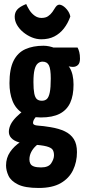

<svg xmlns="http://www.w3.org/2000/svg" viewBox="-20 -737 422 953"><path d="M172 196Q104 196 69 178.5Q34 161 22 135Q10 109 10 84Q10 47 30 17.5Q50 -12 83 -33.5Q116 -55 156 -66L191 -34Q174 -27 159 -13.5Q144 0 135 17.5Q126 35 126 55Q126 67 131 76Q136 85 149 89.5Q162 94 184 94Q221 94 234.5 73Q248 52 248 34Q248 17 241.5 6.5Q235 -4 211 -10.5Q187 -17 134 -20Q99 -23 74 -30.5Q49 -38 36 -52Q23 -66 24 -86Q25 -103 33.5 -120Q42 -137 60.5 -156Q79 -175 108 -196L174 -175Q174 -175 166.5 -167Q159 -159 151.5 -148Q144 -137 144 -127Q144 -115 169 -113.5Q194 -112 230 -106Q273 -99 302 -85Q331 -71 346.5 -46.5Q362 -22 362 18Q362 67 342.5 107.5Q323 148 281.5 172Q240 196 172 196ZM183 -154Q125 -154 91 -176Q57 -198 42 -236.5Q27 -275 27 -324Q27 -395 47.5 -435.5Q68 -476 106 -493Q144 -510 196 -510Q209 -510 224 -507Q239 -504 253 -498L274 -449Q306 -433 325.5 -401.5Q345 -370 345 -317Q345 -263 328.5 -227Q312 -191 276.5 -172.5Q241 -154 183 -154ZM188 -237Q203 -237 212.5 -245.5Q222 -254 227 -278Q232 -302 232 -347Q232 -394 223 -412.5Q214 -431 191 -431Q178 -431 167.5 -422Q157 -413 151.5 -391Q146 -369 146 -329Q146 -294 150 -273.5Q154 -253 163 -245Q172 -237 188 -237ZM342 -405Q327 -405 303.5 -412.5Q280 -420 256.5 -430Q233 -440 217.5 -447.5Q202 -455 202 -455L208 -501H365Q370 -492 373.5 -478.5Q377 -465 377 -446Q377 -424 367 -414.5Q357 -405 342 -405ZM185 -542Q161 -542 138 -551.5Q115 -561 95.5 -577Q76 -593 64.5 -613Q53 -633 53 -654Q53 -675 65.5 -689.5Q78 -704 110 -717Q116 -703 126 -687Q136 -671 151.5 -659.5Q167 -648 186 -648Q206 -648 218.5 -656.5Q231 -665 240 -677.5Q249 -690 256 -702Q267 -718 282.5 -712.5Q298 -707 312 -690Q326 -673 329 -655Q317 -621 297 -595.5Q277 -570 249.5 -556Q222 -542 185 -542Z"/></svg>

Font: Yanone Kaffeesatz ExtraLight
Style: Regular
Weight: 200
Designer: Yanone (Cyrillic: Daniel Pouzeot, Huerta Tipografica, and Cyreal)
Foundry: Yanone
Version: Version 2.003